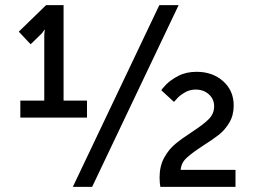

<svg xmlns="http://www.w3.org/2000/svg" viewBox="-20 -726 1001 746"><path d="M152 -335V-584Q152 -594 153 -601Q154 -608 154 -610H152Q151 -608 147 -602Q143 -596 134 -588L99 -554L53 -603L159 -706H227V-335H318V-269H59V-335ZM599 -706H674L338 0H263ZM600 -36Q600 -81 618 -113.5Q636 -146 661.5 -167Q687 -188 727 -214Q770 -242 791 -263Q812 -284 812 -313Q812 -341 791.5 -359.5Q771 -378 740 -378Q718 -378 699.5 -367.5Q681 -357 670 -345.5Q659 -334 656 -330L607 -375Q607 -378 624.5 -396.5Q642 -415 672.5 -431Q703 -447 744 -447Q806 -447 847 -410.5Q888 -374 888 -316Q888 -278 871 -249.5Q854 -221 830.5 -202.5Q807 -184 769 -160Q726 -132 705 -112.5Q684 -93 682 -66H895V0H603Q602 -6 601 -15Q600 -24 600 -36Z"/></svg>

Font: Museo Sans Medium
Style: Regular
Weight: 500
Designer: Jos Buivenga
Foundry: Jos Buivenga & Rosetta Type Foundry (extension, remastering)
Version: Version 3.600;PS 1.000;hotconv 1.0.88;makeotf.lib2.5.647800;